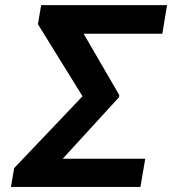

<svg xmlns="http://www.w3.org/2000/svg" viewBox="-20 -741 699 761"><path d="M555.7 -111.8 536.6 0H23.4L36.1 -74.7L307.1 -359.4L130.4 -645L143.1 -720.7H642.1L623.5 -607.4H311.5L452.6 -364.3L452.1 -356L228.5 -111.8Z"/></svg>

Font: Inter Semi Bold
Style: Italic
Weight: 600
Italic angle: -9.39999°
Designer: Rasmus Andersson
Foundry: rsms
Version: Version 4.000;git-3c8e0fc